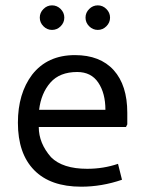

<svg xmlns="http://www.w3.org/2000/svg" viewBox="-20 -694 545 724"><path d="M47.5 0ZM460 -268.8V-225L455 -215H126.2Q126.2 -153.8 172.5 -101.2Q216.2 -57.5 308.8 -57.5Q370 -57.5 425 -76.2L440 -16.2Q363.8 10 286.2 10Q170 10 108.8 -52.5Q47.5 -115 47.5 -231.2Q47.5 -341.2 101.2 -412.5Q158.8 -486.2 262.5 -486.2Q357.5 -486.2 408.8 -429.4Q460 -372.5 460 -268.8ZM271.2 -422.5Q205 -422.5 170 -382.5Q135 -342.5 127.5 -280H377.5Q377.5 -342.5 350.6 -382.5Q323.8 -422.5 271.2 -422.5ZM130 -627.5Q130 -646.2 143.8 -660Q157.5 -673.8 176.2 -673.8Q195 -673.8 208.8 -660Q222.5 -646.2 222.5 -627.5Q222.5 -608.8 208.8 -595Q195 -581.2 176.2 -581.2Q157.5 -581.2 143.8 -595Q130 -608.8 130 -627.5ZM302.5 -627.5Q302.5 -646.2 316.2 -660Q330 -673.8 348.8 -673.8Q367.5 -673.8 381.2 -660Q395 -646.2 395 -627.5Q395 -608.8 381.2 -595Q367.5 -581.2 348.8 -581.2Q330 -581.2 316.2 -595Q302.5 -608.8 302.5 -627.5Z"/></svg>

Font: Cambay
Style: Regular
Weight: 400
Designer: Pooja Saxena
Foundry: Pooja Saxena
Version: Version 1.181;PS 001.181;hotconv 1.0.70;makeotf.lib2.5.58329